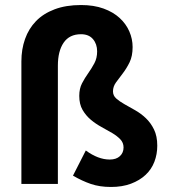

<svg xmlns="http://www.w3.org/2000/svg" viewBox="-20 -731 672 763"><path d="M421 12Q376 12 341 0Q306 -12 270 -33L321 -133Q370 -97 416 -97Q442 -97 456.5 -110.5Q471 -124 471 -145Q471 -164 458 -177.5Q445 -191 425.5 -202.5Q406 -214 383 -226.5Q360 -239 340.5 -255.5Q321 -272 308 -294.5Q295 -317 295 -350Q295 -379 306 -400Q317 -421 330.5 -440Q344 -459 355 -479.5Q366 -500 366 -527Q366 -556 349.5 -575.5Q333 -595 302 -595Q256 -595 233 -561.5Q210 -528 210 -470V0H65V-487Q65 -535 79.5 -576Q94 -617 123 -647Q152 -677 197 -694Q242 -711 302 -711Q353 -711 391.5 -697Q430 -683 455.5 -659.5Q481 -636 494 -606Q507 -576 507 -544Q507 -508 495 -483.5Q483 -459 468 -439.5Q453 -420 441 -403.5Q429 -387 429 -368Q429 -351 442 -339.5Q455 -328 474.5 -317Q494 -306 517 -293Q540 -280 559.5 -261.5Q579 -243 592 -216.5Q605 -190 605 -152Q605 -118 593.5 -88Q582 -58 558.5 -36Q535 -14 500.5 -1Q466 12 421 12Z"/></svg>

Font: TypoPRO Source Sans Pro
Style: Bold
Weight: 700
Designer: Paul D. Hunt
Foundry: Adobe Systems Incorporated
Version: Version 2.020;PS 2.000;hotconv 1.0.86;makeotf.lib2.5.63406